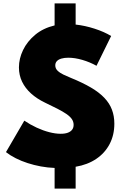

<svg xmlns="http://www.w3.org/2000/svg" viewBox="-20 -983 743 1141"><path d="M304.5 138V15Q263.5 13.5 222.8 6Q182 -1.5 144.2 -13.8Q106.5 -26 73.8 -42.5Q41 -59 15.5 -79L124.5 -266Q160 -242 198 -224.5Q236 -207 272.8 -197.5Q309.5 -188 340.5 -188Q366.5 -188 383.5 -194.5Q400.5 -201 409 -212.8Q417.5 -224.5 417.5 -241Q417.5 -260 406.8 -275.5Q396 -291 374.5 -305.8Q353 -320.5 321.2 -336.8Q289.5 -353 247.5 -373Q199.5 -396 164.8 -427.2Q130 -458.5 111.2 -497.5Q92.5 -536.5 92.5 -582.5Q92.5 -634.5 117 -685.5Q141.5 -736.5 188.8 -776Q236 -815.5 304.5 -832V-963H429.5V-837Q485 -831 542.2 -812.5Q599.5 -794 640.5 -769L553.5 -592Q514 -614 469.5 -627Q425 -640 386 -640Q362 -640 344.5 -634.8Q327 -629.5 317.8 -619.5Q308.5 -609.5 308.5 -594.5Q308.5 -576 322.2 -562.8Q336 -549.5 357.2 -539.5Q378.5 -529.5 401.5 -520Q471.5 -491.5 520.8 -462.5Q570 -433.5 600.5 -401.2Q631 -369 645.2 -331.2Q659.5 -293.5 659.5 -248Q659.5 -180.5 631.5 -127Q603.5 -73.5 552 -38.8Q500.5 -4 429.5 8V138Z"/></svg>

Font: Spartan Thin Black
Style: Regular
Weight: 900
Version: Version 1.004